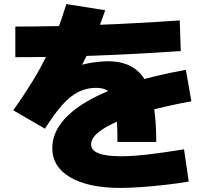

<svg xmlns="http://www.w3.org/2000/svg" viewBox="-20 -845 1040 940"><path d="M555 -150Q555 -258 546.5 -315.5Q538 -373 515.5 -394Q493 -415 450 -415Q405 -415 365 -395.5Q325 -376 285.5 -332Q246 -288 200 -215L45 -305Q96 -377 134 -438.5Q172 -500 201.5 -559.5Q231 -619 256 -683Q281 -747 305 -825L495 -795Q467 -713 436.5 -642.5Q406 -572 371 -508L355 -520Q390 -532 431.5 -538.5Q473 -545 509 -545Q593 -545 645 -505Q697 -465 721 -378Q745 -291 745 -150ZM570 75Q413 75 324.5 23.5Q236 -28 236 -120Q236 -184 279 -241.5Q322 -299 405.5 -348Q489 -397 611 -436Q733 -475 890 -503L917 -349Q801 -328 710 -303Q619 -278 555.5 -250.5Q492 -223 459 -195Q426 -167 426 -138Q426 -109 462.5 -94.5Q499 -80 572 -80Q627 -80 702 -88.5Q777 -97 881 -114L904 44Q851 53 789.5 60Q728 67 670.5 71Q613 75 570 75ZM55 -715Q424 -715 860 -745L865 -595Q426 -565 55 -565Z"/></svg>

Font: M PLUS 2 Black
Style: Regular
Weight: 900
Designer: Coji Morishita
Foundry: UNDERFOREST DESIGN
Version: Version 1.001